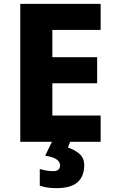

<svg xmlns="http://www.w3.org/2000/svg" viewBox="-20 -734 596 994"><path d="M501 0H85V-714H501V-579H251V-438H483V-303H251V-136H501ZM416 122Q416 82 389 60.5Q362 39 332 30L343 0H249L214 72Q257 79 274 92Q291 105 291 122Q291 152 255 152Q223 152 186 141V227Q220 240 271 240Q348 240 382 209Q416 178 416 122Z"/></svg>

Font: Noto Sans UI Extra
Style: Regular
Weight: 800
Designer: Monotype Design Team
Foundry: Monotype Imaging Inc.
Version: Version 1.901